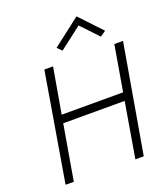

<svg xmlns="http://www.w3.org/2000/svg" viewBox="-165 -1050 1010 1163"><g transform="rotate(-20 340.0 -468.0)"><path d="M459 -880 563 -770 599 -795 466 -936 287 -798 316 -770ZM624 -700 574 -407H178L229 -700H173L55 0H108L169 -355H565L505 0H559L680 -700Z"/></g></svg>

Font: Jost Light
Style: Italic
Weight: 300
Italic angle: -5°
Version: Version 3.710